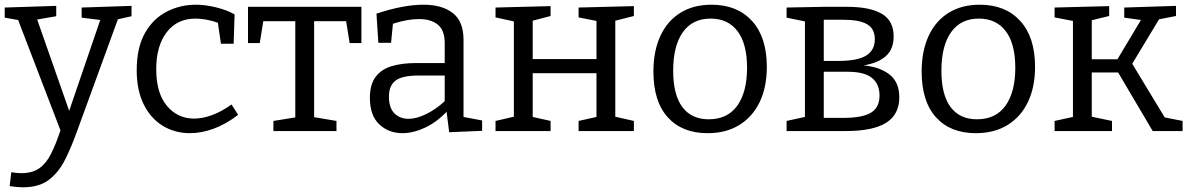

<svg xmlns="http://www.w3.org/2000/svg" viewBox="-26 -557 5052 816"><path d="M15 234 22 175Q34 177 44.5 178Q55 179 64 179Q111 179 140.5 158.5Q170 138 190.5 97.5Q211 57 231 -3L51 -472L-6 -482V-525L213 -532V-488L132 -474L268 -86L400 -472L321 -482V-525L533 -532V-488L475 -475L301 2Q277 69 250 122.5Q223 176 181.5 207.5Q140 239 71 239Q47 239 15 234Z M781 9Q717 9 665.5 -22.5Q614 -54 584.5 -114Q555 -174 555 -258Q555 -355 590 -416.5Q625 -478 682.5 -507.5Q740 -537 806 -537Q846 -537 891.5 -526Q937 -515 971 -496L967 -371H913L900 -460Q877 -469 851 -473.5Q825 -478 805 -478Q727 -478 682.5 -420Q638 -362 638 -263Q638 -161 683.5 -107Q729 -53 799 -53Q834 -53 874.5 -67.5Q915 -82 958 -113L986 -69Q934 -29 882 -10Q830 9 781 9Z M1136 0V-43L1229 -58V-467H1093L1078 -374H1028V-528H1510V-374H1460L1445 -467H1309V-59L1404 -43V0Z M1883 5 1872 -82Q1829 -37 1779.5 -14Q1730 9 1684 9Q1626 9 1586 -28.5Q1546 -66 1546 -141Q1546 -198 1570.5 -230.5Q1595 -263 1639 -276Q1683 -289 1742 -289H1864V-374Q1864 -428 1835 -452Q1806 -476 1755 -476Q1705 -476 1644 -456L1636 -375H1582L1574 -499Q1631 -518 1681 -527.5Q1731 -537 1774 -537Q1853 -537 1898.5 -501.5Q1944 -466 1944 -388V-60L2023 -45V-1ZM1627 -147Q1627 -98 1650.5 -75Q1674 -52 1710 -52Q1744 -52 1785 -72Q1826 -92 1864 -127V-236H1754Q1683 -236 1655 -214.5Q1627 -193 1627 -147Z M2080 0V-43L2158 -61V-466L2080 -483V-525L2314 -531V-489L2238 -469V-306H2509V-468L2433 -483V-525L2668 -531V-489L2589 -469V-61L2668 -43V0H2433V-43L2509 -60V-246H2238V-60L2314 -43V0Z M2998 -537Q3107 -537 3170 -468Q3233 -399 3233 -273Q3233 -187 3203 -124Q3173 -61 3116.5 -26Q3060 9 2981 9Q2873 9 2812 -58.5Q2751 -126 2751 -253Q2751 -340 2780.5 -404Q2810 -468 2865.5 -502.5Q2921 -537 2998 -537ZM2994 -478Q2917 -478 2876 -420Q2835 -362 2835 -257Q2835 -154 2874 -102Q2913 -50 2986 -50Q3066 -50 3107.5 -108Q3149 -166 3149 -269Q3149 -371 3108.5 -424.5Q3068 -478 2994 -478Z M3475 -528H3575Q3671 -528 3721.5 -498.5Q3772 -469 3772 -402Q3772 -349 3740 -319.5Q3708 -290 3645 -279Q3715 -272 3755.5 -239.5Q3796 -207 3796 -143Q3796 -71 3740.5 -35.5Q3685 0 3567 0H3317V-43L3395 -60V-466L3317 -482V-525ZM3559 -473H3475V-298H3534Q3619 -298 3655.5 -321Q3692 -344 3692 -390Q3692 -435 3659 -454Q3626 -473 3559 -473ZM3558 -56Q3639 -56 3675.5 -78Q3712 -100 3712 -151Q3712 -200 3679.5 -226Q3647 -252 3578 -252H3475V-56Z M4138 -537Q4247 -537 4310 -468Q4373 -399 4373 -273Q4373 -187 4343 -124Q4313 -61 4256.5 -26Q4200 9 4121 9Q4013 9 3952 -58.5Q3891 -126 3891 -253Q3891 -340 3920.5 -404Q3950 -468 4005.5 -502.5Q4061 -537 4138 -537ZM4134 -478Q4057 -478 4016 -420Q3975 -362 3975 -257Q3975 -154 4014 -102Q4053 -50 4126 -50Q4206 -50 4247.5 -108Q4289 -166 4289 -269Q4289 -371 4248.5 -424.5Q4208 -478 4134 -478Z M4456 0V-43L4534 -60V-468L4456 -483V-525L4688 -531V-489L4614 -471V-305H4723L4823 -472L4752 -482V-525L4972 -532V-489L4900 -475L4786 -286L4924 -58L5000 -43V0H4873L4726 -249H4614V-61L4700 -43V0Z"/></svg>

Font: Bitter
Style: Regular
Weight: 400
Designer: Sol Matas, and Bitter project Authors
Foundry: Sol Matas
Version: Version 2.001